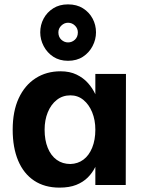

<svg xmlns="http://www.w3.org/2000/svg" viewBox="-20 -846 650 878"><path d="M252 12Q184 12 136 -20Q88 -52 63 -111.5Q38 -171 38 -253Q38 -337 65.5 -396.5Q93 -456 142.5 -488Q192 -520 257 -520Q299 -520 330 -505Q361 -490 382 -466.5Q403 -443 416 -415V-508H556L555 0H416V-83Q403 -56 381.5 -34.5Q360 -13 328.5 -0.5Q297 12 252 12ZM302 -96Q336 -97 361.5 -116Q387 -135 401.5 -170.5Q416 -206 416 -253Q416 -297 401.5 -332.5Q387 -368 361.5 -389Q336 -410 302 -410Q266 -410 239.5 -389Q213 -368 198.5 -332.5Q184 -297 184 -253Q184 -205 198.5 -169.5Q213 -134 239.5 -115Q266 -96 302 -96ZM291 -568Q252.2 -568 223.8 -586.5Q195.5 -605 179.7 -635.2Q164 -665.3 164 -698.1Q164 -732 179.5 -761Q195 -790 223.5 -808Q251.9 -826 290.9 -826Q331 -826 359.5 -808Q388 -790 403.5 -761Q419 -732 419 -698.1Q419 -665.3 403.3 -635.2Q387.5 -605 359.2 -586.5Q330.9 -568 291 -568ZM291.1 -652Q309 -652 322.5 -664.4Q336 -676.9 336 -698Q336 -716 322.7 -729Q309.4 -742 291 -742Q274 -742 260.5 -729Q247 -716 247 -698Q247 -676.9 260.5 -664.4Q274 -652 291.1 -652Z"/></svg>

Font: Inclusive Sans
Style: Regular
Weight: 400
Designer: Olivia King
Foundry: Olivia King
Version: Version 2.004